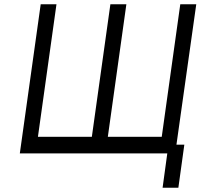

<svg xmlns="http://www.w3.org/2000/svg" viewBox="-20 -720 941 901"><path d="M171 -700 73 0H765L743 161H817L845 -41H808L901 -700H826L739 -78H486L573 -700H498L411 -78H158L245 -700Z"/></svg>

Font: Unageo
Style: Regular-Italic
Weight: 400
Designer: Richard Sepsi
Foundry: Richard Sepsi
Version: Version 2.000